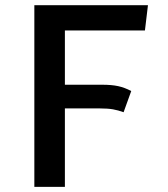

<svg xmlns="http://www.w3.org/2000/svg" viewBox="-20 -728 655 748"><path d="M544.6 -609.2H232.8V-397.9H377.9Q415.4 -397.9 440.8 -392.3Q466.2 -386.7 491.3 -373.3L461.5 -290.8Q440.5 -298.5 420 -302.1Q399.5 -305.6 369.2 -305.6H232.8V0H113.8V-707.7H556.4Z"/></svg>

Font: Fira Code Fixed Medium
Style: Regular
Weight: 500
Monospace: yes
Designer: Carrois Corporate, Edenspiekermann AG, Nikita Prokopov
Foundry: Carrois Corporate, Edenspiekermann AG, Nikita Prokopov
Version: Version 5.002